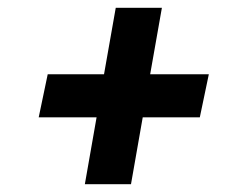

<svg xmlns="http://www.w3.org/2000/svg" viewBox="-20 -499 640 491"><path d="M491 -199H345L315 -28H197L227 -199H79L102 -309H246L276 -479H394L364 -309H514Z"/></svg>

Font: Grenze Black
Style: Italic
Weight: 900
Italic angle: -10°
Designer: Renata Polastri
Foundry: Omnibus-Type
Version: Version 1.002; ttfautohint (v1.8)